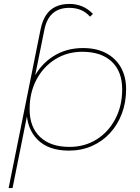

<svg xmlns="http://www.w3.org/2000/svg" viewBox="-20 -765 712 979"><path d="M24 194 187 -616Q196 -659 214.5 -687.5Q233 -716 263 -730.5Q293 -745 334 -745Q369 -745 399 -732.5Q429 -720 454 -694L439 -680Q419 -703 392.5 -714Q366 -725 333 -725Q281 -725 249 -697Q217 -669 206 -612L149 -330L125 -260L121 -190L44 194ZM331 3Q228 3 172 -52.5Q116 -108 115 -205Q115 -295 151 -366Q187 -437 252.5 -478.5Q318 -520 403 -520Q471 -520 520 -494.5Q569 -469 596 -422Q623 -375 623 -310Q623 -243 601.5 -186Q580 -129 541 -86.5Q502 -44 448.5 -20.5Q395 3 331 3ZM334 -16Q412 -16 472.5 -54Q533 -92 568 -158.5Q603 -225 603 -309Q603 -401 549.5 -451Q496 -501 400 -501Q323 -501 262 -463Q201 -425 166 -359Q131 -293 131 -208Q131 -117 184.5 -66.5Q238 -16 334 -16Z"/></svg>

Font: Montserrat Thin Thin
Style: Italic
Weight: 250
Italic angle: -11.3°
Version: Version 9.000